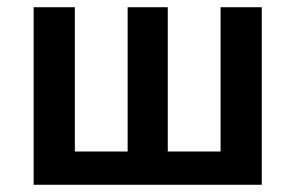

<svg xmlns="http://www.w3.org/2000/svg" viewBox="-20 -511 817 531"><path d="M73 0V-491H187V-92H333V-491H444V-92H590V-491H704V0Z"/></svg>

Font: CV Source Sans Light
Style: Bold
Weight: 600
Designer: Paul D. Hunt
Foundry: Adobe Systems Incorporated
Version: Version 3.001